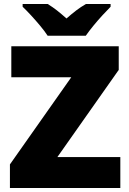

<svg xmlns="http://www.w3.org/2000/svg" viewBox="-20 -947 651 967"><path d="M586 0H30V-119L339 -558H37V-714H578V-595L269 -156H586ZM220 -767Q205 -790 182.5 -817Q160 -844 136.5 -869.5Q113 -895 94 -913V-927H220Q246 -911 267.5 -894Q289 -877 315 -854Q341 -877 364 -894.5Q387 -912 413 -927H537V-913Q520 -896 496.5 -870.5Q473 -845 450.5 -817.5Q428 -790 412 -767Z"/></svg>

Font: Noto Sans Black
Style: Regular
Weight: 900
Designer: Monotype Design Team
Foundry: Monotype Imaging Inc.
Version: Version 2.007